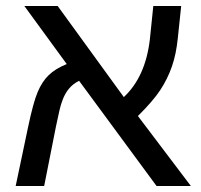

<svg xmlns="http://www.w3.org/2000/svg" viewBox="-20 -619 668 639"><path d="M166 -196.8 127 0H32.2L73.2 -194.8Q90.8 -278.8 105.5 -313Q120.1 -347.7 142.3 -369.1Q164.6 -390.6 202.1 -405.8L61 -599.1H171.9L392.1 -295.9Q464.8 -363.8 479 -490.2L490.2 -599.1H583L571.8 -492.2Q566.4 -438.5 552.2 -397.9Q537.6 -356 513.4 -319.3Q489.3 -282.7 439 -232.9L615.2 0H501L243.2 -350.1Q204.1 -331.1 187.5 -284.2Q182.6 -272 177.5 -250Q172.4 -228 166 -196.8Z"/></svg>

Font: Arimo
Style: Regular
Weight: 400
Designer: Steve Matteson
Foundry: Monotype Imaging Inc.
Version: Version 1.33